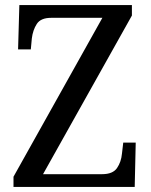

<svg xmlns="http://www.w3.org/2000/svg" viewBox="-20 -734 592 754"><path d="M33 0V-40L382 -664H181Q140 -664 124.5 -640Q109 -616 105 -583L101 -540H51L56 -714H498V-673L149 -50H381Q423 -50 439.5 -74Q456 -98 459 -131L464 -174H513L509 0Z"/></svg>

Font: Noto Serif Hebrew SemiCondensed
Style: Regular
Weight: 400
Width: 4
Designer: Monotype Design Team
Foundry: Monotype Imaging Inc.
Version: Version 2.004; ttfautohint (v1.8.4.7-5d5b)